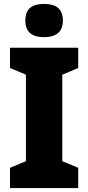

<svg xmlns="http://www.w3.org/2000/svg" viewBox="-20 -957 448 977"><path d="M204 -937C147 -937 109 -916 109 -852C109 -790 148 -768 204 -768C260 -768 300 -790 300 -852C300 -916 261 -937 204 -937ZM378 0V-103L297 -137V-577L378 -611V-714H31V-611L112 -577V-137L31 -103V0Z"/></svg>

Font: Noto Sans Devanagari SemiCondensed Black
Style: Regular
Weight: 900
Width: 4
Designer: Jelle Bosma - Monotype Design Team
Foundry: Monotype Imaging Inc.
Version: Version 2.004